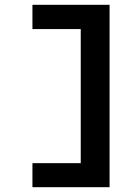

<svg xmlns="http://www.w3.org/2000/svg" viewBox="-20 -689 540 799"><path d="M436 90H115V-10H316V-568H115V-669H436Z"/></svg>

Font: Inconsolata ExtraBold
Style: Regular
Weight: 800
Designer: Raph Levien, Cyreal, Brenton Simpson
Foundry: Raph Levien, Cyreal, Google
Version: Version 3.001